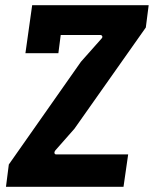

<svg xmlns="http://www.w3.org/2000/svg" viewBox="-20 -720 593 740"><path d="M3 0 14 -86 292 -482 371 -571Q376 -576 374 -580.5Q372 -585 367 -585H214L205 -515H78L104 -700H553L542 -614L267 -224L193 -140Q189 -135 190 -130Q191 -125 196 -125H474L456 0Z"/></svg>

Font: Finlandica SemiBold
Style: Italic
Weight: 600
Italic angle: -8°
Designer: Niklas Ekholm, Juho Hiilivirta, Jaakko Suomalainen
Foundry: Helsinki Type Studio
Version: Version 1.063